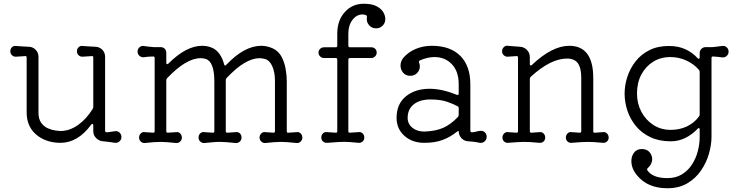

<svg xmlns="http://www.w3.org/2000/svg" viewBox="-20 -750 3938 1023"><path d="M302 11Q234 11 184 -24Q122 -69 122 -150V-443Q122 -453 113 -451L66 -448Q53 -447 44 -455.5Q35 -464 35 -477Q35 -490 44 -498.5Q53 -507 65 -505Q89 -503 102.5 -502.5Q116 -502 131 -501Q154 -501 169.5 -485.5Q185 -470 185 -447V-150Q185 -115 200 -95Q215 -75 236 -66Q257 -57 276 -54.5Q295 -52 302 -52Q350 -52 395 -83.5Q440 -115 474 -170Q477 -176 477 -181V-443Q477 -453 468 -451L421 -448Q408 -447 399 -455.5Q390 -464 390 -477Q390 -490 399 -498.5Q408 -507 420 -505Q444 -503 457.5 -502.5Q471 -502 486 -501Q509 -501 524.5 -485.5Q540 -470 540 -447V-54Q540 -45 550 -45Q561 -46 572 -48Q583 -50 593 -51Q607 -53 617 -43.5Q627 -34 627 -20Q627 -6 617 3Q607 12 593 11Q579 9 563 6.5Q547 4 531 3Q509 2 493 -13.5Q477 -29 477 -51V-82Q477 -88 473.5 -89.5Q470 -91 466 -86Q395 11 302 11Z M751 12Q740 13 730.5 4.5Q721 -4 721 -17Q721 -30 730 -39Q739 -48 751 -46L795 -43H797Q804 -43 804 -51V-441Q804 -449 797 -449Q784 -449 771 -448Q758 -447 746 -445Q733 -444 723 -452.5Q713 -461 713 -475Q713 -489 723 -498Q733 -507 746 -505Q770 -501 798 -499H835Q849 -499 857.5 -490.5Q866 -482 866 -468V-416Q866 -410 869.5 -408.5Q873 -407 877 -411Q972 -506 1057 -506Q1089 -506 1115 -493Q1157 -471 1174 -408Q1177 -395 1186 -405Q1282 -506 1372 -506Q1403 -506 1434 -492Q1465 -477 1480.5 -447Q1496 -417 1502 -382Q1508 -347 1508 -318V-51Q1508 -41 1518 -43L1561 -46Q1573 -48 1582 -39Q1591 -30 1591 -17Q1591 -4 1581.5 4.5Q1572 13 1561 12Q1530 9 1511.5 7.5Q1493 6 1477 6Q1459 6 1441 7.5Q1423 9 1393 12Q1382 13 1372.5 4.5Q1363 -4 1363 -17Q1363 -30 1372 -39Q1381 -48 1393 -46L1436 -43H1438Q1445 -43 1445 -51V-318Q1445 -365 1431 -396.5Q1417 -428 1394 -435Q1377 -440 1363 -440Q1287 -440 1188 -335Q1183 -330 1183 -324V-51Q1183 -42 1192 -43L1236 -46Q1249 -48 1258 -39.5Q1267 -31 1267 -17Q1267 -4 1257.5 4.5Q1248 13 1236 12Q1205 9 1186.5 7.5Q1168 6 1153 6Q1134 6 1116.5 7.5Q1099 9 1069 12Q1057 13 1047.5 4.5Q1038 -4 1038 -17Q1038 -31 1047 -39.5Q1056 -48 1069 -46L1113 -43H1115Q1122 -43 1122 -51V-318Q1122 -368 1110.5 -398.5Q1099 -429 1076 -436Q1064 -440 1049 -440Q972 -440 871 -334Q866 -329 866 -323V-51Q866 -42 875 -43L919 -46Q931 -48 940 -39Q949 -30 949 -17Q949 -4 939.5 4.5Q930 13 919 12Q888 9 869.5 7.5Q851 6 835 6Q817 6 799 7.5Q781 9 751 12Z M1724 11Q1711 12 1701.5 4Q1692 -4 1692 -17Q1692 -31 1701 -39.5Q1710 -48 1723 -46L1768 -43H1770Q1777 -43 1777 -51V-432Q1777 -441 1768 -441H1706Q1694 -441 1685.5 -449.5Q1677 -458 1677 -470Q1677 -481 1685.5 -489.5Q1694 -498 1706 -498H1768Q1777 -498 1777 -507V-571Q1777 -641 1817 -685.5Q1857 -730 1918 -730Q1962 -730 1987 -716.5Q2012 -703 2022.5 -684.5Q2033 -666 2033 -649Q2033 -627 2018.5 -613Q2004 -599 1984 -599Q1960 -599 1945.5 -617Q1931 -635 1935 -658V-661Q1935 -666 1931 -669Q1923 -673 1911 -673Q1880 -673 1858 -644Q1836 -615 1836 -571V-507Q1836 -498 1845 -498H1959Q1971 -498 1979 -490Q1987 -482 1987 -470Q1987 -458 1978.5 -449.5Q1970 -441 1959 -441H1845Q1836 -441 1836 -432V-51Q1836 -42 1845 -43L1890 -46Q1903 -48 1912 -39.5Q1921 -31 1921 -17Q1921 -4 1912 4Q1903 12 1890 11Q1860 8 1845.5 7Q1831 6 1823.5 6Q1816 6 1806 6Q1795 6 1787 6.5Q1779 7 1765.5 8Q1752 9 1724 11Z M2241 11Q2176 11 2134.5 -26.5Q2093 -64 2093 -122Q2093 -196 2142.5 -236.5Q2192 -277 2269 -277Q2335 -277 2413 -245Q2415 -244 2418 -244Q2424 -244 2424 -251V-301Q2424 -370 2387.5 -408Q2351 -446 2295 -446Q2258 -446 2217 -428Q2210 -424 2213 -416Q2217 -407 2217 -396Q2217 -376 2202.5 -361Q2188 -346 2166 -346Q2142 -346 2128 -362.5Q2114 -379 2114 -401Q2114 -424 2130 -443Q2156 -473 2195.5 -489.5Q2235 -506 2280 -506Q2379 -506 2432.5 -452.5Q2486 -399 2486 -301V-54Q2486 -45 2495 -45Q2508 -46 2520 -49.5Q2532 -53 2543 -53Q2556 -53 2564.5 -44Q2573 -35 2573 -21Q2573 -6 2562 3.5Q2551 13 2537 11Q2524 8 2509 6Q2494 4 2478 3Q2455 3 2439.5 -13Q2424 -29 2424 -51Q2424 -52 2423.5 -52Q2423 -52 2423 -52Q2420 -52 2413 -47Q2378 -19 2337.5 -4Q2297 11 2241 11ZM2241 -49Q2300 -51 2340.5 -68.5Q2381 -86 2420 -127Q2424 -132 2424 -138V-174Q2424 -181 2418 -184Q2396 -196 2361.5 -208Q2327 -220 2273 -220Q2217 -220 2184.5 -194Q2152 -168 2152 -122Q2152 -90 2177 -69.5Q2202 -49 2241 -49Z M2687 11Q2675 12 2666 4Q2657 -4 2657 -17Q2657 -30 2666 -39Q2675 -48 2687 -46L2731 -43H2733Q2740 -43 2740 -51V-443Q2740 -453 2731 -451L2686 -448Q2674 -447 2664.5 -455.5Q2655 -464 2655 -477Q2655 -490 2664.5 -499Q2674 -508 2685 -506Q2699 -505 2716 -503.5Q2733 -502 2749 -501Q2772 -500 2787.5 -484Q2803 -468 2803 -446V-408Q2803 -402 2806.5 -401Q2810 -400 2814 -404Q2922 -506 3013 -506Q3141 -506 3141 -334V-51Q3141 -41 3151 -43L3193 -46Q3205 -48 3214 -39Q3223 -30 3223 -17Q3223 -4 3214 4Q3205 12 3193 11Q3161 8 3143 7Q3125 6 3109 6Q3091 6 3073 7.5Q3055 9 3025 11Q3013 12 3004 4Q2995 -4 2995 -17Q2995 -30 3004 -39Q3013 -48 3025 -46L3068 -43H3070Q3077 -43 3077 -51V-335Q3077 -388 3059 -413Q3041 -438 3001 -438Q2914 -438 2808 -341Q2803 -336 2803 -329V-51Q2803 -42 2812 -43L2855 -46Q2867 -48 2876 -39Q2885 -30 2885 -17Q2885 -4 2876 4Q2867 12 2855 11Q2823 8 2805 7Q2787 6 2771 6Q2753 6 2735 7.5Q2717 9 2687 11Z M3536 253Q3430 253 3374 184Q3344 148 3344 108Q3344 82 3358.5 63Q3373 44 3400 44Q3426 44 3440.5 60.5Q3455 77 3455 98Q3455 110 3449.5 122Q3444 134 3432 145Q3425 152 3429 157Q3457 199 3536 199Q3581 199 3613.5 179Q3646 159 3667 126.5Q3688 94 3698 55.5Q3708 17 3708 -21V-60Q3708 -66 3705 -67.5Q3702 -69 3697 -64Q3668 -33 3631.5 -15Q3595 3 3554 3Q3492 3 3445.5 -19Q3399 -41 3368.5 -78Q3338 -115 3323 -160Q3308 -205 3308 -251Q3308 -296 3322.5 -340.5Q3337 -385 3366 -422.5Q3395 -460 3439.5 -482.5Q3484 -505 3544 -505Q3594 -505 3632 -487.5Q3670 -470 3697 -440Q3700 -437 3703 -437Q3708 -437 3708 -445V-467Q3708 -481 3717.5 -490Q3727 -499 3740 -499H3777Q3780 -499 3791.5 -500.5Q3803 -502 3814.5 -503.5Q3826 -505 3829 -505Q3842 -507 3852 -498Q3862 -489 3862 -475Q3862 -461 3852 -452Q3842 -443 3829 -444Q3818 -446 3805.5 -447Q3793 -448 3780 -449H3778Q3771 -449 3771 -441V-21Q3771 21 3757.5 68.5Q3744 116 3715.5 158Q3687 200 3642.5 226.5Q3598 253 3536 253ZM3553 -58Q3601 -58 3640 -76.5Q3679 -95 3704 -129Q3708 -134 3708 -140V-367Q3708 -373 3704 -378Q3676 -410 3636 -428Q3596 -446 3552 -446Q3500 -446 3460 -421Q3420 -396 3397 -352.5Q3374 -309 3374 -252Q3374 -198 3397.5 -154Q3421 -110 3461.5 -84Q3502 -58 3553 -58Z"/></svg>

Font: Kiwi Maru Light
Style: Regular
Weight: 300
Designer: Hiroki-Chan
Version: Version 1.100